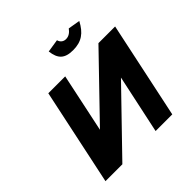

<svg xmlns="http://www.w3.org/2000/svg" viewBox="-218 -1064 1254 1254"><g transform="rotate(-45 409.0 -437.5)"><path d="M818 -670H664L271 -263L357 -670H201L59 0H215L609 -407L522 0H676ZM396 -861 486 -875C491 -854 508 -838 533 -838C562 -838 581 -856 595 -875L678 -861C639 -787 593 -754 515 -754C436 -754 405 -787 396 -861Z"/></g></svg>

Font: LT Wave Text Black Italic
Style: Regular
Weight: 900
Designer: Daniel Lyons
Version: Version 2.5 (Glyphs App)